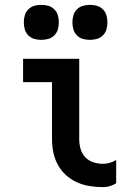

<svg xmlns="http://www.w3.org/2000/svg" viewBox="-20 -762 540 790"><path d="M403 8Q376 8 348.5 3.5Q321 -1 296.5 -12Q272 -23 251.5 -41.5Q231 -60 218 -84Q205 -108 199.5 -135Q194 -162 194 -189V-424H75V-520H306V-189Q306 -169 311.5 -149.5Q317 -130 330.5 -115.5Q344 -101 363.5 -94.5Q383 -88 403 -88Q417 -88 431.5 -92Q446 -96 458 -104V-8Q446 0 431.5 4Q417 8 403 8ZM350 -598Q335 -598 321 -602Q307 -606 296.5 -616.5Q286 -627 282 -641Q278 -655 278 -670Q278 -685 282 -699Q286 -713 296.5 -723.5Q307 -734 321 -738Q335 -742 350 -742Q365 -742 379 -738Q393 -734 403.5 -723.5Q414 -713 418 -699Q422 -685 422 -670Q422 -655 418 -641Q414 -627 403.5 -616.5Q393 -606 379 -602Q365 -598 350 -598ZM150 -598Q135 -598 121 -602Q107 -606 96.5 -616.5Q86 -627 82 -641Q78 -655 78 -670Q78 -685 82 -699Q86 -713 96.5 -723.5Q107 -734 121 -738Q135 -742 150 -742Q165 -742 179 -738Q193 -734 203.5 -723.5Q214 -713 218 -699Q222 -685 222 -670Q222 -655 218 -641Q214 -627 203.5 -616.5Q193 -606 179 -602Q165 -598 150 -598Z"/></svg>

Font: Moesevka
Style: Bold
Weight: 700
Monospace: yes
Designer: Belleve Invis
Foundry: Belleve Invis
Version: Version 32.5.0; ttfautohint (v1.8.4)